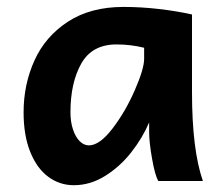

<svg xmlns="http://www.w3.org/2000/svg" viewBox="-20 -528 653 560"><path d="M415 -143.1V-170.9Q395.5 -125.5 362.8 -83.7Q330.1 -42 286.6 -14.9Q243.2 12.2 195.3 12.2Q153.8 12.2 120.6 -12.5Q87.4 -37.1 68.1 -85.2Q48.8 -133.3 48.8 -200.2Q48.8 -281.7 80.6 -351.8Q112.3 -421.9 178.2 -464.8Q244.1 -507.8 340.3 -507.8Q391.6 -507.8 443.8 -501.7Q496.1 -495.6 540 -485.8V-258.8Q540 -91.3 571.8 0H441.9Q432.1 -16.1 423.6 -64.7Q415 -113.3 415 -143.1ZM319.8 -398.4Q248.5 -398.4 217 -342.5Q185.5 -286.6 185.5 -200.2Q185.5 -172.4 192.9 -150.4Q200.2 -128.4 212.4 -116.2Q224.6 -104 239.3 -104Q270.5 -104 308.1 -153.1Q345.7 -202.1 373 -264.6Q400.4 -327.1 400.4 -356.4V-388.7Q361.3 -398.4 319.8 -398.4Z"/></svg>

Font: Lesson One
Style: Bold
Weight: 700
Designer: But Ko, Victor Gaultney, Annie Olsen, Julie Remington, Don Collingsworth, Eric Hays, Becca Hirsbrunner
Version: Version 1.100